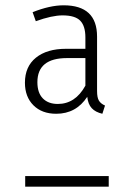

<svg xmlns="http://www.w3.org/2000/svg" viewBox="-20 -704 497 724"><path d="M302 -520V-563Q302 -606 282.5 -626Q263 -646 216 -646Q176 -646 115 -624L103 -658Q168 -684 220 -684Q346 -684 346 -566V-361Q346 -336 353 -324.5Q360 -313 376 -306L366 -275Q340 -281 326 -296Q312 -311 309 -339Q267 -275 192 -275Q138 -275 106 -307Q74 -339 74 -392Q74 -453 115.5 -486.5Q157 -520 229 -520ZM302 -381V-485H233Q121 -485 121 -394Q121 -354 141.5 -333Q162 -312 198 -312Q264 -312 302 -381ZM75 -40H390V0H75Z"/></svg>

Font: Fira Sans Condensed ExtraLight
Style: Regular
Weight: 275
Width: 3
Designer: Carrois Corporate & Edenspiekermann AG
Foundry: Carrois Corporate GbR & Edenspiekermann AG
Version: Version 4.203